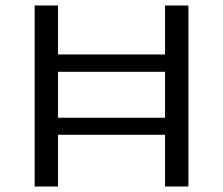

<svg xmlns="http://www.w3.org/2000/svg" viewBox="-20 -678 811 698"><path d="M665 -658V0H580V-188H191V0H106V-658H191V-480H580V-658ZM580 -250V-417H191V-250Z"/></svg>

Font: Ysabeau Medium
Style: Regular
Weight: 500
Designer: Christian Thalmann (Catharsis Fonts)
Version: Version 0.003